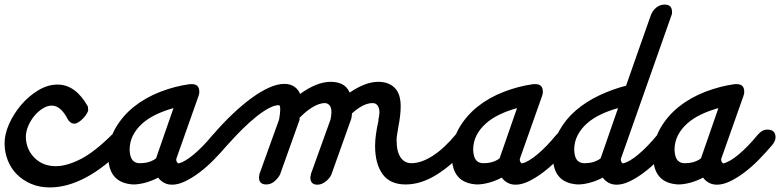

<svg xmlns="http://www.w3.org/2000/svg" viewBox="-62 -762 3413 840"><path d="M323 -285Q323 -284 323.5 -283.5Q324 -283 324 -282Q324 -275 317.5 -264.5Q311 -254 302 -244.5Q293 -235 282.5 -228Q272 -221 264 -221Q245 -221 234 -241Q204 -300 164 -300Q146 -300 126 -288Q106 -276 89.5 -256.5Q73 -237 62 -212Q51 -187 51 -161Q53 -107 89.5 -71Q126 -35 182 -35Q230 -35 291 -66Q352 -97 431 -176Q450 -195 471 -195Q506 -195 506 -161Q506 -150 501 -141Q496 -132 487 -121Q396 -29 314 14.5Q232 58 156 58Q111 58 74.5 42.5Q38 27 12 1Q-14 -25 -28 -60.5Q-42 -96 -42 -135Q-42 -175 -22 -220Q-2 -265 31 -303.5Q64 -342 105.5 -367Q147 -392 190 -392Q269 -392 323 -295Z M867 -170Q888 -195 911 -195Q947 -195 947 -161Q947 -145 932 -127Q904 -94 873 -62.5Q842 -31 810 -7Q778 17 747.5 31.5Q717 46 691 46Q671 46 655.5 37.5Q640 29 630 15Q604 29 575 37Q546 45 521 45Q412 39 412 -78Q412 -147 443 -201Q474 -255 524 -295Q574 -335 638.5 -360Q703 -385 769 -394H777Q810 -394 810 -361Q810 -356 809.5 -352.5Q809 -349 806 -343L808 -346Q784 -277 759 -207.5Q734 -138 710 -69Q709 -67 709 -64Q709 -57 712 -53Q715 -49 718 -47Q746 -53 786 -86.5Q826 -120 867 -170ZM622 -73 697 -289Q657 -278 622 -261.5Q587 -245 561 -222Q535 -199 520 -170Q505 -141 505 -105Q507 -73 518.5 -60.5Q530 -48 549 -48Q579 -48 599.5 -57Q620 -66 622 -72Z M1077 -3Q1076 -1 1074.5 1Q1073 3 1072 8Q1073 2 1077 -3ZM935 -130Q914 -105 893 -105Q857 -105 857 -140Q857 -155 872 -175Q914 -224 957 -264.5Q1000 -305 1040 -334Q1080 -363 1116 -379Q1152 -395 1182 -395Q1208 -395 1225.5 -383Q1243 -371 1251 -351Q1285 -376 1319 -390Q1353 -404 1385 -404Q1414 -404 1435 -393.5Q1456 -383 1468 -357Q1500 -379 1531.5 -391.5Q1563 -404 1593 -404Q1638 -404 1664.5 -378Q1691 -352 1691 -297Q1691 -277 1688.5 -255.5Q1686 -234 1682 -214Q1679 -195 1676 -177.5Q1673 -160 1673 -150Q1673 -99 1690.5 -73.5Q1708 -48 1738 -48Q1781 -48 1831.5 -80.5Q1882 -113 1933 -175Q1954 -200 1976 -200Q1993 -200 2003 -191.5Q2013 -183 2013 -165Q2013 -152 1997 -130Q1925 -47 1853.5 -1Q1782 45 1713 45Q1644 45 1611.5 -0.5Q1579 -46 1579 -124Q1579 -169 1594 -235H1593Q1598 -260 1598 -269Q1598 -288 1590.5 -299.5Q1583 -311 1568 -311Q1547 -311 1524 -299Q1501 -287 1478 -266Q1477 -261 1477 -256.5Q1477 -252 1476 -248Q1476 -247 1475.5 -246.5Q1475 -246 1475 -245V-243L1388 1Q1381 18 1363 32Q1345 46 1327 46Q1296 46 1296 15Q1296 13 1296 11Q1296 9 1298 4V0L1384 -239Q1386 -248 1387 -257Q1388 -266 1388 -271Q1388 -292 1379.5 -301.5Q1371 -311 1359 -311Q1336 -311 1307 -294Q1278 -277 1249 -247Q1248 -245 1248.5 -243Q1249 -241 1249 -239L1163 2Q1153 20 1137.5 32.5Q1122 45 1103 45Q1071 45 1071 14Q1071 11 1072 8Q1072 1 1074 -3L1159 -239Q1164 -267 1164 -282Q1164 -302 1158 -302Q1140 -302 1115 -289Q1090 -276 1061 -253Q1032 -230 1000 -198.5Q968 -167 935 -130Z M2370 -170Q2391 -195 2414 -195Q2450 -195 2450 -161Q2450 -145 2435 -127Q2407 -94 2376 -62.5Q2345 -31 2313 -7Q2281 17 2250.5 31.5Q2220 46 2194 46Q2174 46 2158.5 37.5Q2143 29 2133 15Q2107 29 2078 37Q2049 45 2024 45Q1915 39 1915 -78Q1915 -147 1946 -201Q1977 -255 2027 -295Q2077 -335 2141.5 -360Q2206 -385 2272 -394H2280Q2313 -394 2313 -361Q2313 -356 2312.5 -352.5Q2312 -349 2309 -343L2311 -346Q2287 -277 2262 -207.5Q2237 -138 2213 -69Q2212 -67 2212 -64Q2212 -57 2215 -53Q2218 -49 2221 -47Q2249 -53 2289 -86.5Q2329 -120 2370 -170ZM2125 -73 2200 -289Q2160 -278 2125 -261.5Q2090 -245 2064 -222Q2038 -199 2023 -170Q2008 -141 2008 -105Q2010 -73 2021.5 -60.5Q2033 -48 2052 -48Q2082 -48 2102.5 -57Q2123 -66 2125 -72Z M2812 -170Q2833 -195 2856 -195Q2892 -195 2892 -161Q2892 -145 2877 -127Q2849 -94 2818 -62.5Q2787 -31 2755 -7Q2723 17 2692.5 31.5Q2662 46 2636 46Q2616 46 2600.5 37.5Q2585 29 2575 15Q2549 29 2520 37Q2491 45 2466 45Q2357 39 2357 -78Q2357 -140 2385 -190.5Q2413 -241 2458 -279.5Q2503 -318 2560.5 -345Q2618 -372 2677 -387Q2704 -465 2731.5 -542.5Q2759 -620 2786 -697Q2794 -717 2810 -729.5Q2826 -742 2846 -742Q2878 -742 2878 -710Q2878 -708 2878 -704Q2878 -700 2876 -696L2655 -69Q2654 -67 2654 -64Q2654 -57 2657 -53Q2660 -49 2663 -47Q2691 -53 2731 -86.5Q2771 -120 2812 -170ZM2567 -73 2642 -289Q2602 -278 2567 -261.5Q2532 -245 2506 -222Q2480 -199 2465 -170Q2450 -141 2450 -105Q2452 -73 2463.5 -60.5Q2475 -48 2494 -48Q2524 -48 2544.5 -57Q2565 -66 2567 -72Z M3251 -170Q3272 -195 3295 -195Q3331 -195 3331 -161Q3331 -145 3316 -127Q3288 -94 3257 -62.5Q3226 -31 3194 -7Q3162 17 3131.5 31.5Q3101 46 3075 46Q3055 46 3039.5 37.5Q3024 29 3014 15Q2988 29 2959 37Q2930 45 2905 45Q2796 39 2796 -78Q2796 -147 2827 -201Q2858 -255 2908 -295Q2958 -335 3022.5 -360Q3087 -385 3153 -394H3161Q3194 -394 3194 -361Q3194 -356 3193.5 -352.5Q3193 -349 3190 -343L3192 -346Q3168 -277 3143 -207.5Q3118 -138 3094 -69Q3093 -67 3093 -64Q3093 -57 3096 -53Q3099 -49 3102 -47Q3130 -53 3170 -86.5Q3210 -120 3251 -170ZM3006 -73 3081 -289Q3041 -278 3006 -261.5Q2971 -245 2945 -222Q2919 -199 2904 -170Q2889 -141 2889 -105Q2891 -73 2902.5 -60.5Q2914 -48 2933 -48Q2963 -48 2983.5 -57Q3004 -66 3006 -72Z"/></svg>

Font: Discipuli Britannica Bold
Style: Regular
Weight: 700
Designer: Peter Wiegel
Foundry: Peter Wiegel
Version: Version 0.001 2009